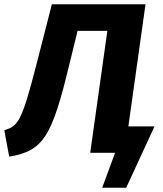

<svg xmlns="http://www.w3.org/2000/svg" viewBox="-45 -713 759 896"><path d="M554 -123 634 -693H197L124 -408C55 -140 39 -126 -25 -105L-2 18C157 -9 197 -73 279 -414L317 -569H456L376 0H492L432 163H544L676 -123Z"/></svg>

Font: Fira Sans
Style: Bold Italic
Weight: 700
Italic angle: -8°
Designer: bBox Type GmbH & Carrois Corporate GbR & Edenspiekermann AG
Foundry: bBox Type GmbH & Carrois Corporate GbR & Edenspiekermann AG
Version: Version 4.301;PS 004.301;hotconv 1.0.88;makeotf.lib2.5.64775